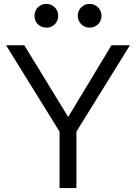

<svg xmlns="http://www.w3.org/2000/svg" viewBox="-20 -970 694 980"><path d="M156 -889Q156 -915 173.5 -932.5Q191 -950 217 -950Q242 -950 259.5 -932.5Q277 -915 277 -889Q277 -864 260 -846.5Q243 -829 217 -829Q191 -829 173.5 -846Q156 -863 156 -889ZM377 -889Q377 -915 394.5 -932.5Q412 -950 437 -950Q463 -950 480.5 -932.5Q498 -915 498 -889Q498 -864 480.5 -846.5Q463 -829 437 -829Q412 -829 394.5 -846.5Q377 -864 377 -889ZM370 -298V-10H284V-298L11 -739H104L328 -373L549 -739H643Z"/></svg>

Font: Kakao Big Sans
Style: Regular
Weight: 400
Designer: Park Young-rak; Lee Sang-min; Kim Jung-jin; Min Bon; Park Min-gyu;
Foundry: Kakao Corporation
Version: Version 2.003